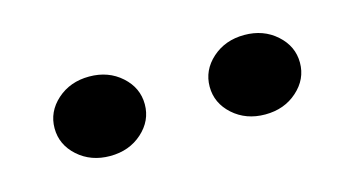

<svg xmlns="http://www.w3.org/2000/svg" viewBox="-33 -817 561 303"><g transform="rotate(-15 247.5 -666.0)"><path d="M46.4 -666.5Q46.4 -693.4 67.6 -712.4Q88.9 -731.4 120.1 -731.4Q151.4 -731.4 172.6 -712.4Q193.8 -693.4 193.8 -666.5Q193.8 -639.6 172.6 -620.6Q151.4 -601.6 120.1 -601.6Q88.9 -601.6 67.6 -620.6Q46.4 -639.6 46.4 -666.5ZM299.8 -666.5Q299.8 -693.4 321 -712.4Q342.3 -731.4 373.5 -731.4Q404.8 -731.4 426 -712.4Q447.3 -693.4 447.3 -666.5Q447.3 -639.6 426 -620.6Q404.8 -601.6 373.5 -601.6Q342.3 -601.6 321 -620.6Q299.8 -639.6 299.8 -666.5Z"/></g></svg>

Font: Roboto Black
Style: Regular
Weight: 900
Designer: Google
Version: Version 2.134; 2016